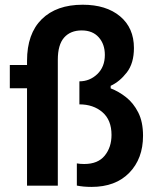

<svg xmlns="http://www.w3.org/2000/svg" viewBox="-20 -766 650 792"><path d="M357.5 5Q323.5 5 297 -0.5V-92Q310 -89.5 327.5 -89.5Q384 -89.5 412 -124Q440 -158.5 440 -209.5Q440 -271 402.5 -303.2Q365 -335.5 307.5 -335.5V-430.5Q350 -430.5 381.2 -460.2Q412.5 -490 412.5 -539.5Q412.5 -584 387.2 -612.2Q362 -640.5 317 -640.5Q270.5 -640.5 244.5 -611Q218.5 -581.5 218.5 -519.5V0H91.5V-402H20.5V-498H91.5V-515Q91.5 -627 152.2 -686.8Q213 -746.5 321 -746.5Q418 -746.5 475.2 -698.8Q532.5 -651 532.5 -568Q532.5 -505 503 -467Q473.5 -429 436.5 -412V-401.5Q469.5 -389 500 -365Q530.5 -341 550.2 -302.2Q570 -263.5 570 -206Q570 -111.5 513.2 -53.2Q456.5 5 357.5 5Z"/></svg>

Font: Commissioner SemiBold
Style: Regular
Weight: 600
Designer: Kostas Bartsokas
Foundry: Kostas Bartsokas
Version: Version 1.000; ttfautohint (v1.8.3)